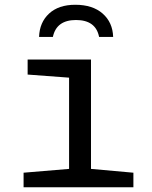

<svg xmlns="http://www.w3.org/2000/svg" viewBox="-20 -786 640 806"><path d="M79 -61 270 -77V-460L96 -473V-536H362V-77L540 -61V0H79ZM455 -631H396Q382 -702 299 -702Q217 -702 202 -631H144Q146 -692 186 -729Q226 -766 296 -766Q369 -766 411 -729Q453 -692 455 -631Z"/></svg>

Font: Noto Sans Mono UI
Style: Regular
Weight: 400
Monospace: yes
Designer: Monotype Design team
Foundry: Monotype Imaging Inc.
Version: Version 1.000